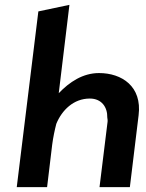

<svg xmlns="http://www.w3.org/2000/svg" viewBox="-20 -771 603 791"><path d="M515 0 551 -296C566 -415 482 -470 388 -470C321 -470 266 -433 222 -387L266 -751L138 -724L49 0H174L195 -175C199 -205 205 -234 212 -261C235 -317 283 -365 350 -365C399 -365 423 -329 422 -287C423 -281 424 -274 423 -268L390 0Z"/></svg>

Font: Bluebird
Style: Obl
Weight: 400
Designer: Jasper
Foundry: Cannot Into Space Fonts
Version: Version 0.98